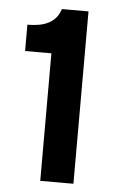

<svg xmlns="http://www.w3.org/2000/svg" viewBox="-51 -739 520 777"><g transform="rotate(5 208.5 -350.0)"><path d="M142.1 0V-518.1H35.2V-625Q60.1 -625 81.3 -628.7Q102.5 -632.3 119.9 -641.1Q137.2 -649.9 149.7 -664.3Q162.1 -678.7 168.9 -700.2H276.9V0Z"/></g></svg>

Font: Overpass
Style: Bold
Weight: 700
Designer: Delve Withrington
Foundry: Delve Fonts
Version: Version 1.001